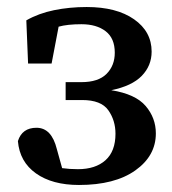

<svg xmlns="http://www.w3.org/2000/svg" viewBox="-20 -513 489 547"><path d="M424 -133Q424 -69 365.5 -27.5Q307 14 205 14Q129 14 82.5 -19Q36 -52 31 -111Q43 -149 84 -149Q127 -149 142 -88L157 -34Q178 -31 202 -31Q252 -31 280.5 -56.5Q309 -82 309 -132Q309 -170 288.5 -199Q268 -228 214 -228H167V-279H212Q260 -279 283.5 -302.5Q307 -326 307 -363Q307 -404 281 -424Q255 -444 212 -444Q172 -444 147 -437L127 -332H60L55 -455Q90 -475 134 -484Q178 -493 227 -493Q312 -493 362 -458Q412 -423 412 -366Q412 -326 384 -297Q356 -268 297 -256Q366 -245 395 -211Q424 -177 424 -133Z"/></svg>

Font: Source Serif Pro Semibold
Style: Regular
Weight: 600
Designer: Frank Grießhammer
Foundry: Adobe Systems Incorporated
Version: Version 3.000;hotconv 1.0.109;makeotfexe 2.5.65596